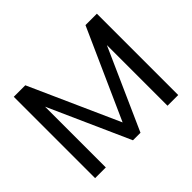

<svg xmlns="http://www.w3.org/2000/svg" viewBox="-147 -923 1155 1155"><g transform="rotate(-45 430.5 -346.0)"><path d="M77 0V-692H175L431 -120L687 -692H784V0H693V-516L463 0H399L168 -517V0Z"/></g></svg>

Font: SVN-Poppins
Style: Regular
Weight: 400
Designer: Ninad Kale (Devanagari), Jonny Pinhorn (Latin)
Foundry: Indian Type Foundry
Version: Version 3.002 2017